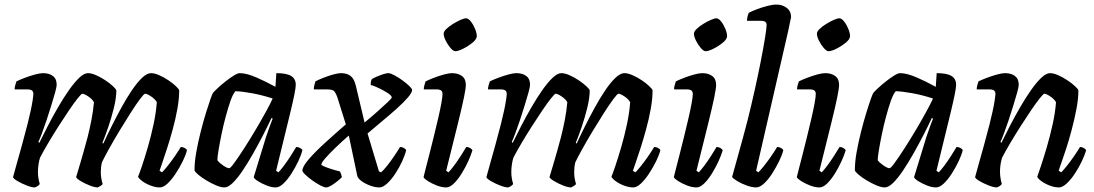

<svg xmlns="http://www.w3.org/2000/svg" viewBox="-20 -820 4788 840"><path d="M132 0Q119 0 97 -8.5Q75 -17 57 -27.5Q39 -38 37 -45Q42 -64 52.5 -101Q63 -138 76 -185Q89 -232 101 -279Q108 -307 114 -334.5Q120 -362 123 -382.5Q126 -403 126 -409Q126 -419 120 -424Q114 -429 97 -429H44Q44 -438 47 -448Q50 -458 52 -464Q66 -471 88.5 -479.5Q111 -488 133 -494Q155 -500 168 -500Q195 -500 211.5 -487.5Q228 -475 228 -449Q228 -440 221 -415Q214 -390 204 -357.5Q194 -325 183 -292Q172 -259 162.5 -234Q153 -209 148 -199L152 -195Q169 -230 190 -270.5Q211 -311 234.5 -351.5Q258 -392 281.5 -425.5Q305 -459 326.5 -479.5Q348 -500 365 -500Q380 -500 400.5 -491Q421 -482 440.5 -469Q460 -456 473.5 -443.5Q487 -431 489 -425Q489 -392 478.5 -349Q468 -306 454 -265Q440 -224 428 -195L432 -192Q448 -227 468.5 -268Q489 -309 511.5 -350Q534 -391 557 -425Q580 -459 601.5 -479.5Q623 -500 641 -500Q656 -500 676.5 -491Q697 -482 716.5 -469Q736 -456 749 -443.5Q762 -431 764 -425Q764 -388 756 -343.5Q748 -299 735.5 -253.5Q723 -208 710.5 -169.5Q698 -131 689 -105Q680 -79 678 -73L689 -66Q699 -76 714.5 -95.5Q730 -115 745.5 -137.5Q761 -160 771 -177Q780 -177 788 -172.5Q796 -168 798 -163Q793 -142 779.5 -114.5Q766 -87 748.5 -60.5Q731 -34 713 -17Q695 0 679 0Q661 0 639.5 -8Q618 -16 602.5 -27.5Q587 -39 584 -47Q589 -58 601 -93.5Q613 -129 627 -177Q641 -225 652 -277Q663 -329 666 -373Q658 -387 640.5 -398.5Q623 -410 615 -410Q610 -410 592.5 -386.5Q575 -363 551 -325.5Q527 -288 502 -246.5Q477 -205 456.5 -168Q436 -131 426 -110Q421 -90 421 -66Q421 -54 423 -41Q425 -28 429 -15Q428 -12 421 -7.5Q414 -3 408 0Q394 0 372.5 -8.5Q351 -17 333.5 -27.5Q316 -38 313 -45Q319 -65 332 -108.5Q345 -152 363 -219Q373 -258 380.5 -297.5Q388 -337 391 -373Q383 -387 365.5 -398.5Q348 -410 340 -410Q336 -410 320 -390Q304 -370 282 -337.5Q260 -305 236 -267.5Q212 -230 190.5 -193.5Q169 -157 155 -130Q151 -117 148.5 -100.5Q146 -84 146 -67Q146 -42 154 -15Q147 -5 132 0Z M962 0Q947 0 925.5 -9Q904 -18 882.5 -31Q861 -44 846.5 -56.5Q832 -69 831 -75Q831 -112 839 -156Q847 -200 858 -243.5Q869 -287 880.5 -324.5Q892 -362 900.5 -386Q909 -410 912 -414Q918 -421 933 -435Q948 -449 967 -464Q986 -479 1003 -489.5Q1020 -500 1029 -500Q1058 -500 1101 -481.5Q1144 -463 1185 -440L1189 -500Q1234 -500 1254 -487.5Q1274 -475 1274 -449Q1274 -426 1250 -327Q1226 -228 1188 -73L1198 -66Q1208 -76 1222.5 -95.5Q1237 -115 1251.5 -137.5Q1266 -160 1276 -177Q1285 -177 1293 -172.5Q1301 -168 1303 -163Q1298 -142 1285 -114.5Q1272 -87 1255 -60.5Q1238 -34 1220 -17Q1202 0 1186 0Q1168 0 1146.5 -8.5Q1125 -17 1108.5 -27.5Q1092 -38 1090 -45L1143 -218Q1152 -245 1160.5 -268.5Q1169 -292 1173 -301L1168 -304Q1152 -270 1131 -229Q1110 -188 1087 -147.5Q1064 -107 1041.5 -73.5Q1019 -40 998.5 -20Q978 0 962 0ZM983 -84Q988 -84 1005.5 -108Q1023 -132 1047.5 -170Q1072 -208 1097 -250Q1122 -292 1142.5 -329.5Q1163 -367 1173 -389Q1127 -404 1083.5 -412Q1040 -420 1010 -421Q999 -409 988.5 -379Q978 -349 967.5 -310Q957 -271 949 -232Q941 -193 936 -162.5Q931 -132 931 -119Q940 -107 957 -95.5Q974 -84 983 -84Z M1407 0Q1398 0 1381 -9Q1364 -18 1346 -31Q1328 -44 1315.5 -56Q1303 -68 1303 -74Q1303 -91 1331 -123.5Q1359 -156 1403 -196Q1447 -236 1493 -276L1456 -394Q1448 -416 1440.5 -422.5Q1433 -429 1407 -429H1353Q1353 -438 1355.5 -448Q1358 -458 1360 -464Q1373 -471 1394.5 -479.5Q1416 -488 1437.5 -494Q1459 -500 1472 -500Q1498 -500 1514 -487.5Q1530 -475 1537 -444L1575 -284Q1603 -307 1630 -331Q1657 -355 1675.5 -372.5Q1694 -390 1694 -394Q1693 -401 1682 -409Q1671 -417 1655 -425.5Q1639 -434 1624 -440.5Q1609 -447 1602 -448Q1601 -464 1607 -474Q1615 -479 1629 -485Q1643 -491 1657 -495.5Q1671 -500 1679 -500Q1688 -500 1705 -491Q1722 -482 1740 -469Q1758 -456 1770.5 -444Q1783 -432 1783 -426Q1783 -415 1764.5 -393.5Q1746 -372 1716 -345Q1686 -318 1652 -290Q1618 -262 1588 -236L1638 -70L1647 -66Q1657 -74 1673 -94Q1689 -114 1704.5 -137Q1720 -160 1730 -177Q1739 -177 1747 -172.5Q1755 -168 1757 -163Q1752 -142 1739.5 -114.5Q1727 -87 1709.5 -60.5Q1692 -34 1673.5 -17Q1655 0 1640 0Q1621 0 1599.5 -8Q1578 -16 1562 -27.5Q1546 -39 1543 -51L1506 -227Q1478 -203 1450 -176Q1422 -149 1404 -128.5Q1386 -108 1386 -100Q1386 -97 1399 -91.5Q1412 -86 1431 -80Q1450 -74 1467 -70Q1470 -65 1472.5 -57.5Q1475 -50 1476 -45Q1468 -37 1454.5 -26Q1441 -15 1428 -7.5Q1415 0 1407 0Z M1932 0Q1913 0 1891 -8.5Q1869 -17 1852.5 -27.5Q1836 -38 1833 -45Q1835 -54 1842 -81Q1849 -108 1858.5 -145Q1868 -182 1878 -223Q1888 -264 1897 -302.5Q1906 -341 1911 -369Q1916 -397 1916 -409Q1916 -419 1910 -424Q1904 -429 1887 -429H1834Q1834 -438 1837 -448Q1840 -458 1842 -464Q1856 -471 1878 -479.5Q1900 -488 1922 -494Q1944 -500 1957 -500Q1984 -500 2001 -487.5Q2018 -475 2018 -449Q2018 -434 2010 -394.5Q2002 -355 1983 -278Q1964 -201 1932 -73L1942 -66Q1952 -76 1966.5 -95.5Q1981 -115 1995.5 -137.5Q2010 -160 2020 -177Q2029 -177 2036.5 -172.5Q2044 -168 2047 -163Q2041 -142 2028.5 -114.5Q2016 -87 1999.5 -60.5Q1983 -34 1965.5 -17Q1948 0 1932 0ZM1972 -596Q1963 -596 1951 -610Q1939 -624 1930 -642Q1921 -660 1921 -673Q1921 -682 1933 -693.5Q1945 -705 1962 -715.5Q1979 -726 1995 -733Q2011 -740 2019 -740Q2029 -740 2040 -726Q2051 -712 2058.5 -693.5Q2066 -675 2066 -662Q2066 -649 2048 -634Q2030 -619 2007.5 -607.5Q1985 -596 1972 -596Z M2203 0Q2190 0 2168 -8.5Q2146 -17 2128 -27.5Q2110 -38 2108 -45Q2113 -64 2123.5 -101Q2134 -138 2147 -185Q2160 -232 2172 -279Q2179 -307 2185 -334.5Q2191 -362 2194 -382.5Q2197 -403 2197 -409Q2197 -419 2191 -424Q2185 -429 2168 -429H2115Q2115 -438 2118 -448Q2121 -458 2123 -464Q2137 -471 2159.5 -479.5Q2182 -488 2204 -494Q2226 -500 2239 -500Q2266 -500 2282.5 -487.5Q2299 -475 2299 -449Q2299 -440 2292 -415Q2285 -390 2275 -357.5Q2265 -325 2254 -292Q2243 -259 2233.5 -234Q2224 -209 2219 -199L2223 -195Q2240 -230 2261 -270.5Q2282 -311 2305.5 -351.5Q2329 -392 2352.5 -425.5Q2376 -459 2397.5 -479.5Q2419 -500 2436 -500Q2451 -500 2471.5 -491Q2492 -482 2511.5 -469Q2531 -456 2544.5 -443.5Q2558 -431 2560 -425Q2560 -392 2549.5 -349Q2539 -306 2525 -265Q2511 -224 2499 -195L2503 -192Q2519 -227 2539.5 -268Q2560 -309 2582.5 -350Q2605 -391 2628 -425Q2651 -459 2672.5 -479.5Q2694 -500 2712 -500Q2727 -500 2747.5 -491Q2768 -482 2787.5 -469Q2807 -456 2820 -443.5Q2833 -431 2835 -425Q2835 -388 2827 -343.5Q2819 -299 2806.5 -253.5Q2794 -208 2781.5 -169.5Q2769 -131 2760 -105Q2751 -79 2749 -73L2760 -66Q2770 -76 2785.5 -95.5Q2801 -115 2816.5 -137.5Q2832 -160 2842 -177Q2851 -177 2859 -172.5Q2867 -168 2869 -163Q2864 -142 2850.5 -114.5Q2837 -87 2819.5 -60.5Q2802 -34 2784 -17Q2766 0 2750 0Q2732 0 2710.5 -8Q2689 -16 2673.5 -27.5Q2658 -39 2655 -47Q2660 -58 2672 -93.5Q2684 -129 2698 -177Q2712 -225 2723 -277Q2734 -329 2737 -373Q2729 -387 2711.5 -398.5Q2694 -410 2686 -410Q2681 -410 2663.5 -386.5Q2646 -363 2622 -325.5Q2598 -288 2573 -246.5Q2548 -205 2527.5 -168Q2507 -131 2497 -110Q2492 -90 2492 -66Q2492 -54 2494 -41Q2496 -28 2500 -15Q2499 -12 2492 -7.5Q2485 -3 2479 0Q2465 0 2443.5 -8.5Q2422 -17 2404.5 -27.5Q2387 -38 2384 -45Q2390 -65 2403 -108.5Q2416 -152 2434 -219Q2444 -258 2451.5 -297.5Q2459 -337 2462 -373Q2454 -387 2436.5 -398.5Q2419 -410 2411 -410Q2407 -410 2391 -390Q2375 -370 2353 -337.5Q2331 -305 2307 -267.5Q2283 -230 2261.5 -193.5Q2240 -157 2226 -130Q2222 -117 2219.5 -100.5Q2217 -84 2217 -67Q2217 -42 2225 -15Q2218 -5 2203 0Z M3027 0Q3008 0 2986 -8.5Q2964 -17 2947.5 -27.5Q2931 -38 2928 -45Q2930 -54 2937 -81Q2944 -108 2953.5 -145Q2963 -182 2973 -223Q2983 -264 2992 -302.5Q3001 -341 3006 -369Q3011 -397 3011 -409Q3011 -419 3005 -424Q2999 -429 2982 -429H2929Q2929 -438 2932 -448Q2935 -458 2937 -464Q2951 -471 2973 -479.5Q2995 -488 3017 -494Q3039 -500 3052 -500Q3079 -500 3096 -487.5Q3113 -475 3113 -449Q3113 -434 3105 -394.5Q3097 -355 3078 -278Q3059 -201 3027 -73L3037 -66Q3047 -76 3061.5 -95.5Q3076 -115 3090.5 -137.5Q3105 -160 3115 -177Q3124 -177 3131.5 -172.5Q3139 -168 3142 -163Q3136 -142 3123.5 -114.5Q3111 -87 3094.5 -60.5Q3078 -34 3060.5 -17Q3043 0 3027 0ZM3067 -596Q3058 -596 3046 -610Q3034 -624 3025 -642Q3016 -660 3016 -673Q3016 -682 3028 -693.5Q3040 -705 3057 -715.5Q3074 -726 3090 -733Q3106 -740 3114 -740Q3124 -740 3135 -726Q3146 -712 3153.5 -693.5Q3161 -675 3161 -662Q3161 -649 3143 -634Q3125 -619 3102.5 -607.5Q3080 -596 3067 -596Z M3288 0Q3270 0 3246.5 -8.5Q3223 -17 3205 -28Q3187 -39 3183 -46Q3186 -57 3193.5 -84Q3201 -111 3211 -147Q3221 -183 3231.5 -221.5Q3242 -260 3251 -295Q3266 -355 3281 -422Q3296 -489 3308 -550Q3320 -611 3327 -654.5Q3334 -698 3334 -711Q3334 -729 3310 -729H3248Q3248 -738 3250.5 -748Q3253 -758 3256 -764Q3269 -771 3291.5 -779.5Q3314 -788 3337 -794Q3360 -800 3377 -800Q3403 -800 3422 -785.5Q3441 -771 3441 -745Q3441 -743 3436.5 -724Q3432 -705 3428 -683L3288 -73L3298 -66Q3308 -76 3323.5 -95.5Q3339 -115 3354.5 -137.5Q3370 -160 3380 -177Q3389 -177 3397 -172.5Q3405 -168 3407 -163Q3402 -142 3388.5 -114.5Q3375 -87 3358 -60.5Q3341 -34 3322.5 -17Q3304 0 3288 0Z M3565 0Q3546 0 3524 -8.5Q3502 -17 3485.5 -27.5Q3469 -38 3466 -45Q3468 -54 3475 -81Q3482 -108 3491.5 -145Q3501 -182 3511 -223Q3521 -264 3530 -302.5Q3539 -341 3544 -369Q3549 -397 3549 -409Q3549 -419 3543 -424Q3537 -429 3520 -429H3467Q3467 -438 3470 -448Q3473 -458 3475 -464Q3489 -471 3511 -479.5Q3533 -488 3555 -494Q3577 -500 3590 -500Q3617 -500 3634 -487.5Q3651 -475 3651 -449Q3651 -434 3643 -394.5Q3635 -355 3616 -278Q3597 -201 3565 -73L3575 -66Q3585 -76 3599.5 -95.5Q3614 -115 3628.5 -137.5Q3643 -160 3653 -177Q3662 -177 3669.5 -172.5Q3677 -168 3680 -163Q3674 -142 3661.5 -114.5Q3649 -87 3632.5 -60.5Q3616 -34 3598.5 -17Q3581 0 3565 0ZM3605 -596Q3596 -596 3584 -610Q3572 -624 3563 -642Q3554 -660 3554 -673Q3554 -682 3566 -693.5Q3578 -705 3595 -715.5Q3612 -726 3628 -733Q3644 -740 3652 -740Q3662 -740 3673 -726Q3684 -712 3691.5 -693.5Q3699 -675 3699 -662Q3699 -649 3681 -634Q3663 -619 3640.5 -607.5Q3618 -596 3605 -596Z M3851 0Q3836 0 3814.5 -9Q3793 -18 3771.5 -31Q3750 -44 3735.5 -56.5Q3721 -69 3720 -75Q3720 -112 3728 -156Q3736 -200 3747 -243.5Q3758 -287 3769.5 -324.5Q3781 -362 3789.5 -386Q3798 -410 3801 -414Q3807 -421 3822 -435Q3837 -449 3856 -464Q3875 -479 3892 -489.5Q3909 -500 3918 -500Q3947 -500 3990 -481.5Q4033 -463 4074 -440L4078 -500Q4123 -500 4143 -487.5Q4163 -475 4163 -449Q4163 -426 4139 -327Q4115 -228 4077 -73L4087 -66Q4097 -76 4111.5 -95.5Q4126 -115 4140.5 -137.5Q4155 -160 4165 -177Q4174 -177 4182 -172.5Q4190 -168 4192 -163Q4187 -142 4174 -114.5Q4161 -87 4144 -60.5Q4127 -34 4109 -17Q4091 0 4075 0Q4057 0 4035.5 -8.5Q4014 -17 3997.5 -27.5Q3981 -38 3979 -45L4032 -218Q4041 -245 4049.5 -268.5Q4058 -292 4062 -301L4057 -304Q4041 -270 4020 -229Q3999 -188 3976 -147.5Q3953 -107 3930.5 -73.5Q3908 -40 3887.5 -20Q3867 0 3851 0ZM3872 -84Q3877 -84 3894.5 -108Q3912 -132 3936.5 -170Q3961 -208 3986 -250Q4011 -292 4031.5 -329.5Q4052 -367 4062 -389Q4016 -404 3972.5 -412Q3929 -420 3899 -421Q3888 -409 3877.5 -379Q3867 -349 3856.5 -310Q3846 -271 3838 -232Q3830 -193 3825 -162.5Q3820 -132 3820 -119Q3829 -107 3846 -95.5Q3863 -84 3872 -84Z M4341 0Q4328 0 4306 -8.5Q4284 -17 4266 -27.5Q4248 -38 4246 -45Q4251 -64 4261.5 -101Q4272 -138 4285 -185Q4298 -232 4310 -279Q4317 -307 4323 -334.5Q4329 -362 4332 -382.5Q4335 -403 4335 -409Q4335 -419 4329 -424Q4323 -429 4306 -429H4253Q4253 -438 4256 -448Q4259 -458 4261 -464Q4275 -471 4297.5 -479.5Q4320 -488 4342 -494Q4364 -500 4377 -500Q4404 -500 4420.5 -487.5Q4437 -475 4437 -449Q4437 -440 4430 -415Q4423 -390 4413 -357.5Q4403 -325 4392 -292Q4381 -259 4371.5 -234Q4362 -209 4357 -199L4361 -195Q4378 -230 4399 -270.5Q4420 -311 4443.5 -351.5Q4467 -392 4490.5 -425.5Q4514 -459 4535.5 -479.5Q4557 -500 4574 -500Q4589 -500 4609.5 -491Q4630 -482 4649.5 -469Q4669 -456 4682.5 -443.5Q4696 -431 4698 -425Q4698 -388 4689.5 -343.5Q4681 -299 4669 -253.5Q4657 -208 4644.5 -169.5Q4632 -131 4622.5 -105Q4613 -79 4612 -73L4623 -66Q4633 -76 4648.5 -95.5Q4664 -115 4679.5 -137.5Q4695 -160 4705 -177Q4714 -177 4721.5 -172.5Q4729 -168 4732 -163Q4726 -142 4713 -114.5Q4700 -87 4682.5 -60.5Q4665 -34 4646.5 -17Q4628 0 4613 0Q4594 0 4573 -8Q4552 -16 4536 -27.5Q4520 -39 4518 -47Q4522 -58 4534 -93.5Q4546 -129 4560 -177Q4574 -225 4585.5 -277Q4597 -329 4600 -373Q4592 -387 4574.5 -398.5Q4557 -410 4549 -410Q4545 -410 4529 -390Q4513 -370 4491 -337.5Q4469 -305 4445 -267.5Q4421 -230 4399.5 -193.5Q4378 -157 4364 -130Q4355 -100 4355 -69Q4355 -43 4363 -15Q4356 -5 4341 0Z"/></svg>

Font: Texturina 72pt 72pt SemiBold
Style: Italic
Weight: 600
Italic angle: -11°
Designer: Guillermo Torres Carreño
Foundry: Omnibus-Type
Version: Version 1.002; ttfautohint (v1.8.3)